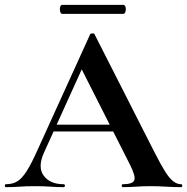

<svg xmlns="http://www.w3.org/2000/svg" viewBox="-28 -770 770 790"><path d="M171 -229 186 -257H474L481 -229ZM717 -12Q722 -12 722 -6Q722 0 717 0Q687 0 654.5 -2Q622 -4 592 -4Q558 -4 533 -2Q508 0 477 0Q473 0 473 -6Q473 -12 477 -12Q518 -12 524.5 -28.5Q531 -45 506 -94L303 -495L352 -581L153 -142Q126 -82 152 -47Q178 -12 234 -12Q239 -12 239 -6Q239 0 234 0Q204 0 179 -2Q154 -4 116 -4Q77 -4 53.5 -2Q30 0 -4 0Q-8 0 -8 -6Q-8 -12 -4 -12Q23 -12 42.5 -23.5Q62 -35 81.5 -65.5Q101 -96 126 -152L343 -629Q344 -632 352 -632.5Q360 -633 361 -629L611 -137Q635 -90 652.5 -62.5Q670 -35 685.5 -23.5Q701 -12 717 -12ZM228 -713Q222 -713 219.5 -722.5Q217 -732 219.5 -741Q222 -750 228 -750H479Q486 -750 488.5 -741Q491 -732 488.5 -722.5Q486 -713 479 -713Z"/></svg>

Font: Cormorant Garamond Light
Style: Regular
Weight: 300
Designer: Christian Thalmann (Catharsis Fonts)
Foundry: Catharsis Fonts
Version: Version 4.001